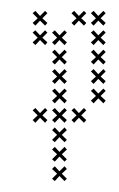

<svg xmlns="http://www.w3.org/2000/svg" viewBox="-20 -230 219 353"><path d="M102.9 -116.4 93.6 -125 102.9 -134.3 98.6 -138.6 89.3 -129.3 80.7 -138.6 75.7 -134.3 85 -125 75.7 -116.4 80.7 -111.4 89.3 -120.7 98.6 -111.4ZM102.9 -80.7 93.6 -89.3 102.9 -98.6 98.6 -102.9 89.3 -93.6 80.7 -102.9 75.7 -98.6 85 -89.3 75.7 -80.7 80.7 -75.7 89.3 -85 98.6 -75.7ZM102.9 -45 93.6 -53.6 102.9 -62.9 98.6 -67.1 89.3 -57.9 80.7 -67.1 75.7 -62.9 85 -53.6 75.7 -45 80.7 -40 89.3 -49.3 98.6 -40ZM102.9 -9.3 93.6 -17.9 102.9 -27.1 98.6 -31.4 89.3 -22.1 80.7 -31.4 75.7 -27.1 85 -17.9 75.7 -9.3 80.7 -4.3 89.3 -13.6 98.6 -4.3ZM67.1 -9.3 57.9 -17.9 67.1 -27.1 62.9 -31.4 53.6 -22.1 45 -31.4 40 -27.1 49.3 -17.9 40 -9.3 45 -4.3 53.6 -13.6 62.9 -4.3ZM138.6 -9.3 129.3 -17.9 138.6 -27.1 134.3 -31.4 125 -22.1 116.4 -31.4 111.4 -27.1 120.7 -17.9 111.4 -9.3 116.4 -4.3 125 -13.6 134.3 -4.3ZM102.9 27.1 93.6 17.9 102.9 9.3 98.6 4.3 89.3 13.6 80.7 4.3 75.7 9.3 85 17.9 75.7 27.1 80.7 31.4 89.3 22.1 98.6 31.4ZM102.9 62.9 93.6 53.6 102.9 45 98.6 40 89.3 49.3 80.7 40 75.7 45 85 53.6 75.7 62.9 80.7 67.1 89.3 57.9 98.6 67.1ZM102.9 98.6 93.6 89.3 102.9 80.7 98.6 75.7 89.3 85 80.7 75.7 75.7 80.7 85 89.3 75.7 98.6 80.7 102.9 89.3 93.6 98.6 102.9ZM102.9 -152.1 93.6 -160.7 102.9 -170 98.6 -174.3 89.3 -165 80.7 -174.3 75.7 -170 85 -160.7 75.7 -152.1 80.7 -147.1 89.3 -156.4 98.6 -147.1ZM67.1 -187.9 57.9 -196.4 67.1 -205.7 62.9 -210 53.6 -200.7 45 -210 40 -205.7 49.3 -196.4 40 -187.9 45 -182.9 53.6 -192.1 62.9 -182.9ZM67.1 -152.1 57.9 -160.7 67.1 -170 62.9 -174.3 53.6 -165 45 -174.3 40 -170 49.3 -160.7 40 -152.1 45 -147.1 53.6 -156.4 62.9 -147.1ZM138.6 -187.9 129.3 -196.4 138.6 -205.7 134.3 -210 125 -200.7 116.4 -210 111.4 -205.7 120.7 -196.4 111.4 -187.9 116.4 -182.9 125 -192.1 134.3 -182.9ZM174.3 -187.9 165 -196.4 174.3 -205.7 170 -210 160.7 -200.7 152.1 -210 147.1 -205.7 156.4 -196.4 147.1 -187.9 152.1 -182.9 160.7 -192.1 170 -182.9ZM174.3 -152.1 165 -160.7 174.3 -170 170 -174.3 160.7 -165 152.1 -174.3 147.1 -170 156.4 -160.7 147.1 -152.1 152.1 -147.1 160.7 -156.4 170 -147.1ZM174.3 -116.4 165 -125 174.3 -134.3 170 -138.6 160.7 -129.3 152.1 -138.6 147.1 -134.3 156.4 -125 147.1 -116.4 152.1 -111.4 160.7 -120.7 170 -111.4ZM174.3 -80.7 165 -89.3 174.3 -98.6 170 -102.9 160.7 -93.6 152.1 -102.9 147.1 -98.6 156.4 -89.3 147.1 -80.7 152.1 -75.7 160.7 -85 170 -75.7ZM174.3 -45 165 -53.6 174.3 -62.9 170 -67.1 160.7 -57.9 152.1 -67.1 147.1 -62.9 156.4 -53.6 147.1 -45 152.1 -40 160.7 -49.3 170 -40Z"/></svg>

Font: Gossip Low Cross Small
Style: Regular
Weight: 200
Width: 3
Designer: Deborah Khodanovich
Version: Version 1.001;Glyphs 3.3.1 (3343)